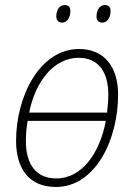

<svg xmlns="http://www.w3.org/2000/svg" viewBox="-20 -734 533 764"><path d="M387 -644C409 -644 420 -668 420 -689C420 -705 413 -714 397 -714C374 -714 364 -689 364 -669C364 -653 373 -644 387 -644ZM227 -644C249 -644 260 -668 260 -689C260 -705 253 -714 237 -714C214 -714 204 -689 204 -669C204 -653 213 -644 227 -644ZM202 10C362 10 450 -182 450 -357C450 -468 395 -539 295 -539C137 -539 44 -349 44 -174C44 -59 99 10 202 10ZM406 -286H96C121 -411 195 -504 293 -504C372 -504 411 -447 411 -358C411 -335 409 -311 406 -286ZM204 -24C124 -24 83 -79 83 -173C83 -197 85 -225 90 -253H401C378 -128 308 -24 204 -24Z"/></svg>

Font: Noto Sans SemiCondensed ExtraLight
Style: Italic
Weight: 200
Width: 4
Italic angle: -12°
Designer: Monotype Design Team
Foundry: Monotype Imaging Inc.
Version: Version 2.013